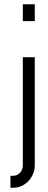

<svg xmlns="http://www.w3.org/2000/svg" viewBox="-20 -716 226 900"><path d="M143 -696V-617H87V-696ZM143 -448V59Q143 80 135 99Q127 118 113.5 132.5Q100 147 81.5 155.5Q63 164 41 164H29V108H41Q61 108 74 93.5Q87 79 87 59V-448Z"/></svg>

Font: Fundamental  Brigade Scvhlank
Style: Regular
Weight: 100
Designer: Peter Wiegel, original typeface by Arno Drescher 1935
Foundry: Peter Wiegel
Version: Version 0.000 2012 initial release